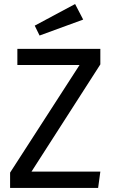

<svg xmlns="http://www.w3.org/2000/svg" viewBox="-20 -931 562 951"><path d="M352 -911 152 -804 176 -755 392 -834ZM477 -689H66V-609H374L30 -76V0H466L477 -81H136L477 -612Z"/></svg>

Font: FiraGO Unicode
Style: Regular
Weight: 400
Designer: bBox Type
Foundry: bBox Type GmbH
Version: Version 1.001;PS 001.001;hotconv 1.0.88;makeotf.lib2.5.64775